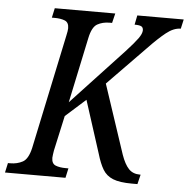

<svg xmlns="http://www.w3.org/2000/svg" viewBox="-69 -765 803 816"><g transform="rotate(5 332.0 -357.0)"><path d="M-18 0 -9 -41H1Q30 -41 53.5 -53.5Q77 -66 88 -114L191 -602Q196 -624 196 -634Q196 -659 178.5 -666Q161 -673 135 -673H123L132 -714H390L380 -673H369Q340 -673 317.5 -660.5Q295 -648 285 -600L226 -321L448 -559Q483 -597 498 -618Q513 -639 513 -653Q513 -665 505 -669.5Q497 -674 476 -674L484 -714H682L673 -674Q643 -674 611 -648.5Q579 -623 537 -579L376 -414L474 -119Q488 -79 506 -60Q524 -41 554 -41H557L547 0H523Q471 0 442.5 -11.5Q414 -23 399 -48Q384 -73 372 -114L300 -338L214 -261L181 -111Q180 -104 178.5 -94.5Q177 -85 177 -80Q177 -55 194 -48Q211 -41 238 -41H249L240 0Z"/></g></svg>

Font: Noto Serif Condensed
Style: Italic
Weight: 400
Width: 3
Italic angle: -12°
Designer: Monotype Design Team
Foundry: Monotype Imaging Inc.
Version: Version 2.014; ttfautohint (v1.8.4.7-5d5b)